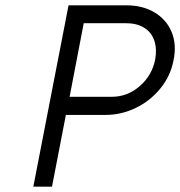

<svg xmlns="http://www.w3.org/2000/svg" viewBox="-20 -700 676 720"><path d="M237 -680H455Q514 -680 558.5 -654Q603 -628 623 -581.5Q643 -535 631 -475Q620 -416 582 -369Q544 -322 489.5 -295.5Q435 -269 375 -269H227L175 0H105ZM562 -477Q569 -517 558.5 -548Q548 -579 520.5 -596Q493 -613 452 -613H294L241 -337H399Q458 -337 504 -377Q550 -417 562 -477Z"/></svg>

Font: Teachers[wght] Italic
Style: Regular
Weight: 400
Designer: Alfredo Marco Pradil & Chank Diesel
Version: Version 1.000;Glyphs 3.1.2 (3151)